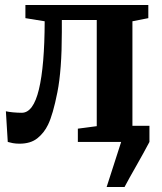

<svg xmlns="http://www.w3.org/2000/svg" viewBox="-20 -567 646 767"><path d="M58 7Q43.5 7 31.2 4.8Q19 2.5 11 0L3.5 -122.5Q14 -120 32.2 -118.2Q50.5 -116.5 67 -116.5Q113 -116.5 135.5 -210Q158 -303.5 158.5 -482L81.5 -494.5V-547H572.5V-494.5L509 -482V-64.5H577V0Q553.5 44.5 524.8 94.8Q496 145 477.5 180H406L464 0H291V-53L366.5 -63V-487H227V-438.5Q227 -287.5 209.2 -198.2Q191.5 -109 172 -69Q156.5 -36.5 129.5 -14.8Q102.5 7 58 7Z"/></svg>

Font: Merriweather Text Regular
Style: Bold
Weight: 700
Designer: Eben Sorkin
Foundry: Eben Sorkin
Version: Version 2.100; ttfautohint (v1.7.19-72a1) -l 8 -r 50 -G 200 